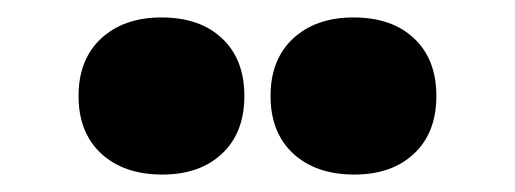

<svg xmlns="http://www.w3.org/2000/svg" viewBox="-20 -980 590 220"><path d="M166 -780Q122 -780 96 -804Q70 -828 70 -870Q70 -912 96 -936Q122 -960 165 -960Q209 -960 234.5 -936Q260 -912 260 -870Q260 -828 234.5 -804Q209 -780 166 -780ZM386 -780Q342 -780 316 -804Q290 -828 290 -870Q290 -912 316 -936Q342 -960 385 -960Q429 -960 454.5 -936Q480 -912 480 -870Q480 -828 454.5 -804Q429 -780 386 -780Z"/></svg>

Font: M PLUS Code Latin SemiExpanded
Style: Bold
Weight: 700
Width: 6
Designer: Coji Morishita
Foundry: UNDERFOREST DESIGN
Version: Version 1.002; ttfautohint (v1.8.3)